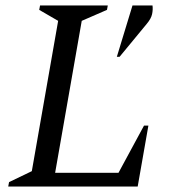

<svg xmlns="http://www.w3.org/2000/svg" viewBox="-20 -680 638 700"><path d="M10 0 13 -16 96 -56 192 -604 123 -644 126 -660H373L370 -644L278 -604L181 -50H412L505 -222H521L482 0ZM406 -473 463 -660H536Q538 -645 534.5 -628.5Q531 -612 515 -593L416 -473Z"/></svg>

Font: Spectral SC
Style: Italic
Weight: 400
Italic angle: -10°
Designer: Jean-Baptiste Levee
Foundry: Production Type
Version: Version 2.001